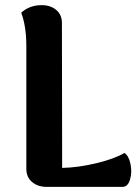

<svg xmlns="http://www.w3.org/2000/svg" viewBox="-20 -731 548 751"><path d="M223.1 -74.2Q287.1 -75.7 357.7 -92.8Q428.2 -109.9 466.8 -132.8Q483.9 -121.6 490.5 -89.1Q497.1 -56.6 488.5 -28.3Q480 0 459 0H163.1Q127.9 0 105.5 -19Q83 -38.1 83 -70.8V-550.8Q83 -628.4 63 -681.2Q95.2 -710.9 143.1 -710.9Q177.7 -710.9 200 -692.1Q222.2 -673.3 222.2 -641.1Z"/></svg>

Font: Arima
Style: Bold
Weight: 700
Designer: Joana Correia and Natanael Gama
Foundry: NDISCOVER
Version: Version 1.100;Glyphs 3.1.2 (3151)